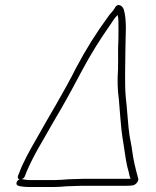

<svg xmlns="http://www.w3.org/2000/svg" viewBox="-20 -715 626 771"><path d="M253.8 5C236.3 6.2 218.7 8 201.2 8H100.2C86.5 8 77.7 5.8 67.1 4C73.5 2 77.7 -1.7 79.6 -7C96.9 -53.4 124.3 -104.5 150.2 -148C175.6 -192.3 199.9 -235.7 225.2 -278C249.7 -319.9 286.3 -388.2 310 -433C346.4 -500.9 381.3 -556 421.8 -614C433.5 -630.9 437.5 -639.3 449.5 -652C449.7 -652.7 450.6 -653.7 452.2 -655C454 -648.3 455.1 -641.3 455.4 -634C455.8 -608.9 456.1 -580 455.4 -552C452.8 -510.7 455.3 -483.9 453.9 -437C450.9 -387.5 452 -356.8 457.2 -317C460.6 -278.4 466.5 -191 472.1 -160.5C478.7 -124 482.9 -82.4 490.8 -47L496.2 -27C497.7 -21.7 499.1 -15 500.6 -7L504.3 3H316.3C294.9 3 273.9 5 253.8 5ZM309.8 31H488.8C500.2 31 509 30.3 515.3 29C525.8 26.1 540 11 534.2 -1C524.6 -36.7 515.6 -70.6 510.6 -111C508 -132.2 503.3 -150.7 500 -171C495 -201.5 489.6 -289.6 485 -325C480.4 -376.6 483 -450.6 483.5 -509C483 -566.2 491.4 -632.1 476.5 -678C473.5 -689.3 453 -707.3 440.4 -682C434.5 -670.6 421.5 -659.6 414.8 -649C365.9 -582.1 326.1 -519.2 284.8 -441C235.4 -342.4 178.6 -251.9 126.5 -158C102 -115.4 72.1 -63.2 56.4 -19C51.1 -8 47.4 2 58.8 5C53 7 49.2 10.7 47.3 16C42.3 27.5 52.3 31.7 61.4 33L76.9 35C82.1 35.7 87.7 36 93.7 36H194.7C203.4 36 212.4 35.7 221.9 35L248.4 33C267.5 33 289.2 31 309.8 31Z"/></svg>

Font: HoneyBee
Style: XLitIt
Weight: 200
Foundry: Cannot Into Space Fonts
Version: Version 0.89